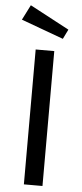

<svg xmlns="http://www.w3.org/2000/svg" viewBox="-61 -944 417 977"><g transform="rotate(5 147.5 -455.5)"><path d="M195 -689H100V0H195ZM56 -911 17 -834 233 -755 257 -804Z"/></g></svg>

Font: Fira Math
Style: Regular
Weight: 400
Designer: Xiangdong Zeng
Foundry: Xiangdong Zeng
Version: Version 0.3.4